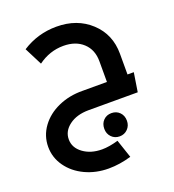

<svg xmlns="http://www.w3.org/2000/svg" viewBox="-158 -657 1041 1148"><g transform="rotate(-20 362.0 -83.0)"><path d="M633.8 -121.1H673.8L654.8 0H340.8Q266.1 0.5 218.5 35.9Q170.9 71.3 170.9 124Q170.9 177.2 219.2 212.6Q267.6 248 338.9 248Q383.8 248 441.9 231L481 347.2Q407.7 369.1 336.9 369.1Q256.3 369.1 188.2 337.2Q120.1 305.2 80.1 248.8Q40 192.4 40 124Q40 54.2 81.5 -2.7Q123 -59.6 193.4 -90.8Q263.7 -122.1 347.2 -121.1H502.9V-252.9Q502.9 -326.2 456.1 -369.6Q409.2 -413.1 331.1 -413.1Q243.7 -413.1 169.9 -358.9L112.8 -471.2Q211.9 -535.2 331.1 -535.2Q462.9 -535.2 548.3 -455.8Q633.8 -376.5 633.8 -252.9ZM536.1 137.2Q536.1 168.5 515.4 189.7Q494.6 210.9 463.9 210.9Q433.1 210.9 412.6 189.9Q392.1 168.9 392.1 137.2Q392.1 104.5 412.4 83.7Q432.6 63 463.9 63Q495.1 63 515.6 83.7Q536.1 104.5 536.1 137.2Z"/></g></svg>

Font: Montserrat-Arabic Medium
Style: Regular
Weight: 500
Designer: Mohamed Gaber
Foundry: Kief Type Foundry
Version: Version 5.008;PS 005.008;hotconv 1.0.88;makeotf.lib2.5.64775